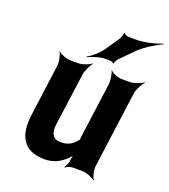

<svg xmlns="http://www.w3.org/2000/svg" viewBox="-145 -884 893 1015"><g transform="rotate(20 301.0 -377.0)"><path d="M266 -104C223 -104 206 -134 213 -186L253 -478C256 -502 274 -539 286 -552L285 -554C272 -542 234 -528 210 -528H169C145 -528 110 -542 99 -554L97 -552C107 -539 115 -502 112 -478L73 -187C56 -64 100 10 216 10C264 10 300 -8 330 -35C339 -45 356 -60 361 -70L358 -72C352 -62 348 -43 347 -29V-27C346 -15 336 5 330 12L332 15C339 8 360 0 372 0H427C451 0 486 14 497 26L500 24C490 11 481 -26 484 -50L542 -478C545 -502 565 -539 579 -552L577 -554C562 -542 523 -528 499 -528H458C434 -528 401 -542 392 -554L390 -552C398 -539 404 -502 401 -478L359 -167C359 -164 357 -150 359 -148L362 -152C360 -153 351 -145 350 -143C331 -118 303 -104 266 -104ZM374 -727 320 -647C301 -619 265 -589 241 -577L242 -573C266 -585 307 -599 336 -599H365C370 -599 384 -594 385 -590L388 -591C387 -596 395 -611 399 -616L475 -693C511 -728 568 -762 602 -777L601 -780C567 -766 504 -750 458 -750H413C406 -750 389 -757 387 -762L384 -761C386 -755 379 -734 374 -727Z"/></g></svg>

Font: Asimov
Style: EdgeNarIt
Weight: 500
Designer: Google
Version: Version 2.000980: 2014